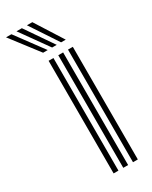

<svg xmlns="http://www.w3.org/2000/svg" viewBox="-278 -839 702 886"><g transform="rotate(-30 73.0 -396.0)"><path d="M147.8 0V-600H173.5V0ZM44.5 0V-600H70.2V0ZM96 0V-600H121.8V0ZM41.2 -645 -71.5 -792H-42.8L65.8 -645ZM89.2 -645 -15.8 -792H12.8L113.8 -645ZM137 -645 39.8 -792H68.5L161.8 -645Z"/></g></svg>

Font: Big Shoulders Inline Display Thin ExtraBold
Style: Regular
Weight: 800
Version: Version 2.002